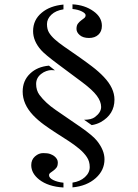

<svg xmlns="http://www.w3.org/2000/svg" viewBox="-20 -728 620 864"><path d="M306.2 -708.5Q361.3 -705.6 400.4 -677.7Q438.5 -650.9 438.5 -611.8Q438.5 -586.4 422.6 -571.8Q406.7 -557.1 380.4 -557.1Q354 -557.1 339.1 -569.8Q324.2 -582.5 324.2 -597.9Q324.2 -613.3 330.6 -621.6Q336.9 -629.9 344.7 -635.7Q352.5 -641.6 358.9 -646.5Q365.2 -651.4 365.2 -659.7Q365.2 -668 348.4 -676.5Q331.5 -685.1 306.2 -687.5ZM265.6 115.7Q196.8 111.8 156.2 80.1Q120.6 51.8 120.6 15.1Q120.6 -9.3 137.5 -24.2Q154.3 -39.1 174.3 -39.1Q194.3 -39.1 205.3 -35.2Q216.3 -31.2 224.1 -25.4Q240.2 -12.7 240.2 2.9Q240.2 18.6 234.1 26.4Q228 34.2 220.5 39.6Q212.9 44.9 206.8 49.6Q200.7 54.2 200.7 60.5Q200.7 66.9 205.6 72.3Q210.4 77.6 219.2 82Q237.8 91.3 265.6 94.2ZM241.2 -439Q181.6 -483.4 164.6 -502.9Q128.9 -543.5 128.9 -587.9Q128.9 -638.7 168 -670.9Q204.6 -701.7 265.6 -707.5V-686Q231 -680.7 211.2 -661.9Q191.4 -643.1 191.4 -619.6Q191.4 -596.2 200.7 -581.1Q210 -565.9 226.8 -550.8Q243.7 -535.6 267.6 -519Q291.5 -502.4 325.9 -478.5Q360.4 -454.6 392.6 -430.2Q424.8 -405.8 447.3 -381.8Q495.1 -331.5 495.1 -279.8Q495.1 -213.4 433.6 -178.7Q415 -168.5 392.6 -165L358.4 -189Q391.1 -189 407.2 -201.2Q435.1 -222.2 435.1 -246.6Q435.1 -271 415.8 -297.1Q396.5 -323.2 350.1 -357.9ZM227.1 -411.6Q221.2 -412.6 211.2 -412.6Q201.2 -412.6 188.5 -408.2Q175.8 -403.8 165.5 -395.5Q142.6 -377.9 142.6 -350.1Q142.6 -321.3 157.7 -300.8Q184.6 -264.6 231 -232.9L343.3 -155.8Q398.4 -117.2 416.5 -94.2Q450.2 -51.8 450.2 -11.2Q450.2 38.1 411.1 73.2Q370.6 109.4 306.2 115.2V93.8Q340.3 88.9 362.1 69.1Q383.8 49.3 383.8 23.7Q383.8 -2 370.8 -21.2Q357.9 -40.5 336.7 -58.3Q315.4 -76.2 288.3 -93.8Q261.2 -111.3 232.9 -129.4Q204.6 -147.5 177.5 -167.2Q150.4 -187 128.9 -209.5Q82 -259.3 82 -315.9Q82 -365.7 116.2 -397.5Q147.9 -427.7 200.2 -432.6Z"/></svg>

Font: Stardos Stencil
Style: Regular
Weight: 400
Version: Version 1.000